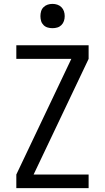

<svg xmlns="http://www.w3.org/2000/svg" viewBox="-20 -968 540 988"><path d="M64 0V-70L347 -665H64V-735H436V-665L153 -70H436V0ZM250 -823Q237 -823 225 -826.5Q213 -830 204 -839Q195 -848 191.5 -860Q188 -872 188 -885Q188 -898 191.5 -910Q195 -922 204 -931Q213 -940 225 -944Q237 -948 250 -948Q263 -948 275 -944Q287 -940 296 -931Q305 -922 309 -910Q313 -898 313 -885Q313 -872 309 -860Q305 -848 296 -839Q287 -830 275 -826.5Q263 -823 250 -823Z"/></svg>

Font: Iosevka Algr
Style: Regular
Weight: 400
Monospace: yes
Designer: Belleve Invis
Foundry: Belleve Invis
Version: Version 26.0.2; ttfautohint (v1.8.3)